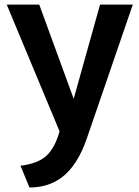

<svg xmlns="http://www.w3.org/2000/svg" viewBox="-20 -599 617 850"><path d="M9.8 -578.6H153.8L306.2 -161.6L422.9 -578.6H567.9L363.3 17.1Q320.8 137.7 250.5 188.5Q191.9 231 110.4 231L70.8 134.8Q148.4 125 185.8 90.3Q223.1 55.7 243.7 -17.6Z"/></svg>

Font: Dhyana
Style: Bold
Weight: 700
Foundry: Vernon Adams
Version: Version 1.002; ttfautohint (v0.8.51-6076)